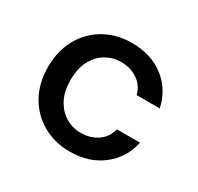

<svg xmlns="http://www.w3.org/2000/svg" viewBox="-118 -647 821 797"><g transform="rotate(30 292.5 -248.0)"><path d="M302 12Q229 12 171.5 -21Q114 -54 81.5 -112.5Q49 -171 49 -248Q49 -325 81.5 -383.5Q114 -442 171.5 -475Q229 -508 302 -508Q394 -508 456.5 -460Q519 -412 537 -330H426Q416 -371 382 -394Q348 -417 302 -417Q263 -417 230 -397.5Q197 -378 177 -340.5Q157 -303 157 -248Q157 -193 177 -155.5Q197 -118 230 -98Q263 -78 302 -78Q348 -78 382 -101Q416 -124 426 -166H537Q520 -86 457 -37Q394 12 302 12Z"/></g></svg>

Font: DeepMind Sans Medium
Style: Regular
Weight: 500
Designer: Jonny Pinhorn / Modifications: Colophon Foundry
Foundry: Colophon Foundry
Version: Version 1.002; ttfautohint (v1.8.2)